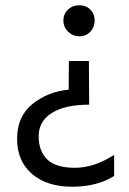

<svg xmlns="http://www.w3.org/2000/svg" viewBox="-20 -537 492 730"><path d="M323.5 -500.5Q340 -484 340 -459Q340 -434 323.5 -416.5Q307 -399 282 -399Q257 -399 239 -416.5Q221 -434 221 -459Q221 -484 238.5 -500.5Q256 -517 281.5 -517Q307 -517 323.5 -500.5ZM241 -196 242 -305H318L319 -139Q227 -139 177 -107.5Q127 -76 127 -19Q127 38 160 69.5Q193 101 265 101Q337 101 414 52V132Q349 173 254 173Q159 173 102 124.5Q45 76 45 -9.5Q45 -95 104 -142Q163 -189 241 -196Z"/></svg>

Font: Hind Colombo
Style: Regular
Weight: 400
Designer: Jyotish Sonowal, Aditi Pimprikar
Foundry: Indian Type Foundry
Version: Version 1.000;PS 1.0;hotconv 1.0.86;makeotf.lib2.5.63406; tt